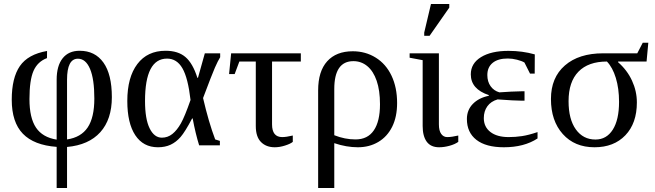

<svg xmlns="http://www.w3.org/2000/svg" viewBox="-20 -725 3270 958"><path d="M314.5 212.9H262.7V7.8Q149.4 -0.5 94 -57.9Q38.6 -115.2 38.6 -227.5Q38.6 -336.4 79.1 -395.3Q119.6 -454.1 214.8 -470.7L214.4 -435.1Q167.5 -417.5 147.2 -371.3Q127 -325.2 127 -230.5Q127 -136.7 159.7 -88.1Q192.4 -39.6 262.7 -28.3V-327.1Q262.7 -396.5 292.5 -434.1Q322.3 -471.7 377.4 -471.7Q454.1 -471.7 496.1 -412.8Q538.1 -354 538.1 -240.2Q538.1 -129.4 480.5 -65.4Q422.9 -1.5 314.5 8.3ZM450.7 -233.4Q450.7 -330.6 429.2 -381.3Q407.7 -432.1 368.7 -432.1Q314.5 -432.1 314.5 -327.1V-29.3Q384.3 -39.6 417.5 -89.1Q450.7 -138.7 450.7 -233.4Z M1077.1 -22V0H973.6Q955.6 -57.6 941.4 -133.8H938.5Q903.3 -66.9 880.9 -41.3Q858.4 -15.6 831.1 -2.9Q803.7 9.8 768.1 9.8Q694.8 9.8 655 -50.3Q615.2 -110.4 615.2 -221.2Q615.2 -339.4 665.3 -405.5Q715.3 -471.7 806.2 -471.7Q868.7 -471.7 905.3 -440.4Q941.9 -409.2 964.8 -336.9H967.8L1002 -459H1078.6V-439.5Q1067.4 -421.9 1052.2 -387.2Q1037.1 -352.5 993.2 -235.8Q1021 -115.7 1053.7 -29.3ZM930.7 -226.1Q918 -336.4 890.1 -384.5Q862.3 -432.6 813.5 -432.6Q703.6 -432.6 703.6 -221.2Q703.6 -131.3 726.6 -84.7Q749.5 -38.1 787.6 -38.1Q816.9 -38.1 840.1 -56.6Q863.3 -75.2 882.6 -109.4Q901.9 -143.6 930.7 -226.1Z M1174.3 -418 1150.9 -355.5H1123L1133.3 -459H1481V-418H1337.4V-104.5Q1337.4 -41 1388.2 -41Q1408.2 -41 1440.9 -48.8V-17.1Q1429.2 -7.3 1402.3 1.2Q1375.5 9.8 1351.1 9.8Q1308.1 9.8 1282.2 -16.4Q1256.3 -42.5 1256.3 -96.2V-418Z M1567.4 -273.9Q1567.4 -369.1 1612.5 -419.2Q1657.7 -469.2 1740.2 -469.2Q1803.7 -469.2 1854.7 -437.5Q1905.8 -405.8 1933.6 -347.2Q1961.4 -288.6 1961.4 -210.9Q1961.4 -142.1 1936.8 -92.5Q1912.1 -43 1867.4 -16.6Q1822.8 9.8 1765.6 9.8Q1708.5 9.8 1647.9 -10.7V212.9H1567.4ZM1753.9 -29.3Q1814.5 -29.3 1845.2 -74.5Q1876 -119.6 1876 -204.6Q1876 -273.9 1859.4 -322Q1842.8 -370.1 1812.7 -395Q1782.7 -419.9 1743.2 -419.9Q1647.9 -419.9 1647.9 -280.8V-50.3Q1700.7 -29.3 1753.9 -29.3Z M2169.9 -104.5Q2169.9 -72.8 2181.4 -56.9Q2192.9 -41 2211.4 -41Q2233.9 -41 2266.6 -48.8V-17.1Q2249.5 -4.9 2222.7 2.4Q2195.8 9.8 2170.9 9.8Q2129.4 9.8 2109.1 -18.1Q2088.9 -45.9 2088.9 -96.2V-424.8L2023.9 -437V-459H2169.9ZM2096.7 -546.4V-562.5L2130.4 -705.1H2221.7V-687L2123.5 -546.4Z M2662.1 -34.2Q2595.2 9.8 2494.1 9.8Q2404.8 9.8 2357.2 -27.1Q2309.6 -64 2309.6 -131.3Q2309.6 -175.8 2339.1 -206.3Q2368.7 -236.8 2418.9 -247.1V-250.5Q2329.1 -280.3 2329.1 -354Q2329.1 -408.7 2379.9 -439.9Q2430.7 -471.2 2517.1 -471.2Q2586.4 -471.2 2648.4 -453.6L2647.9 -357.9H2624.5L2596.7 -413.1Q2583.5 -420.9 2559.8 -427Q2536.1 -433.1 2513.7 -433.1Q2464.8 -433.1 2438.2 -411.4Q2411.6 -389.6 2411.6 -350.6Q2411.6 -317.4 2428 -294.7Q2444.3 -272 2471.7 -264.2Q2491.2 -266.1 2530 -267.8Q2568.8 -269.5 2581.5 -269.5H2597.2V-222.7H2581.5Q2548.3 -222.7 2462.9 -229Q2429.2 -219.2 2411.6 -194.6Q2394 -169.9 2394 -135.7Q2394 -91.8 2427 -66.4Q2460 -41 2518.1 -41Q2551.8 -41 2584.5 -45.9Q2617.2 -50.8 2662.1 -65.9Z M3187 -511.7H3214.8L3206.1 -418H3064V-414.6Q3109.4 -375 3133.5 -322.5Q3157.7 -270 3157.7 -213.9Q3157.7 -109.9 3100.3 -50Q3043 9.8 2946.3 9.8Q2847.2 9.8 2788.1 -56.2Q2729 -122.1 2729 -231Q2729 -337.9 2798.6 -398.4Q2868.2 -459 2989.3 -459H3159.7ZM2951.2 -28.8Q3006.3 -28.8 3037.6 -78.1Q3068.8 -127.4 3068.8 -216.8Q3068.8 -283.7 3052.7 -336.2Q3036.6 -388.7 3008.3 -418Q2915.5 -418 2866.2 -367.4Q2816.9 -316.9 2816.9 -220.2Q2816.9 -129.9 2853.3 -79.3Q2889.6 -28.8 2951.2 -28.8Z"/></svg>

Font: Tinos
Style: Regular
Weight: 400
Designer: Steve Matteson
Foundry: Monotype Imaging Inc.
Version: Version 1.23